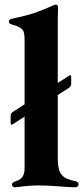

<svg xmlns="http://www.w3.org/2000/svg" viewBox="-20 -794 356 822"><path d="M35.2 -262.4 85.2 -294.7V-75.3C85.2 -52.9 82 -28.4 46.9 -17.8C35.2 -13.8 31.2 -9.6 31.2 -3.6C31.2 3.6 36.6 7.8 44 7.8C56.8 7.8 93 0 137.1 0C219.8 0 260.7 7.8 299 7.8C306.1 7.8 316.1 6 316.1 -5C316.1 -12.8 311.4 -16.7 299 -19.2C246.1 -29.8 227.3 -49.7 227.3 -117.2V-387.1L275.2 -418C282 -422.6 284.4 -427.2 284.8 -435.4V-464.5C284.4 -472.7 282.3 -473.7 275.2 -469.8L227.3 -438.9V-711.6C227.3 -729.4 228.7 -753.6 228.7 -761.4C228.7 -770.2 225.5 -774.1 218.8 -774.1C215.2 -774.1 213.8 -773.4 208.8 -771.3C152 -746.4 118.6 -732.2 46.2 -717.3C28.4 -713.8 17.8 -710.9 17.8 -701.7C17.8 -693.9 23.1 -691.4 34.1 -688.2C83.8 -674 85.2 -661.9 85.2 -615.1V-347.3L35.2 -315C28.4 -310.4 25.9 -305.8 25.6 -297.6V-267.8C25.9 -259.6 28.1 -258.5 35.2 -262.4Z"/></svg>

Font: Margiela Serif
Style: Bold
Weight: 700
Designer: Andreas Faust, Stefan Endress
Version: Version 1.002;FEAKit 1.0